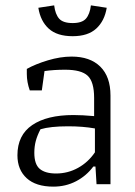

<svg xmlns="http://www.w3.org/2000/svg" viewBox="-20 -687 505 716"><path d="M123 -658 182 -667Q186 -634 200.5 -617.5Q215 -601 251 -601Q286 -601 300.5 -617.5Q315 -634 319 -667L378 -658Q370 -609 339 -580.5Q308 -552 251 -552Q193 -552 162 -580Q131 -608 123 -658ZM45 -108Q45 -183 100 -220.5Q155 -258 254 -258Q287 -258 331 -254V-322Q331 -382 307 -404.5Q283 -427 223 -427Q181 -427 146 -422L136 -350H91Q80 -381 80 -411V-430Q112 -448 158.5 -462Q205 -476 247 -476Q316 -476 354 -438.5Q392 -401 392 -331V0H340L336 -66H328Q302 -31 263.5 -11Q225 9 179 9Q114 9 79.5 -22.5Q45 -54 45 -108ZM334 -119V-208Q289 -216 234 -216Q168 -216 131 -205Q119 -182 113.5 -161.5Q108 -141 108 -117Q108 -74 128.5 -57Q149 -40 189 -40Q233 -40 271 -61Q309 -82 334 -119Z"/></svg>

Font: Athiti
Style: Regular
Weight: 400
Designer: CadsonDemak Team
Foundry: CadsonDemak
Version: Version 1.032